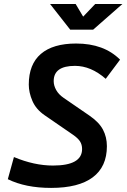

<svg xmlns="http://www.w3.org/2000/svg" viewBox="-20 -918 626 948"><path d="M232.4 9.8Q106 9.8 18.6 -33.2L48.8 -142.6Q148.9 -100.6 241.7 -100.6Q385.3 -100.6 385.3 -182.1Q385.3 -204.1 375 -220Q364.7 -235.8 341.3 -252L200.2 -349.1Q157.7 -378.4 139.9 -419.9Q122.1 -461.4 122.1 -500.5Q122.1 -600.6 181.9 -651.9Q241.7 -703.1 356 -703.1Q493.2 -703.1 572.8 -623.5L502 -528.8Q429.2 -592.8 350.1 -592.8Q245.1 -592.8 245.1 -517.6Q245.1 -495.6 257.3 -473.6Q269.5 -451.7 294.4 -434.6L420.9 -347.7Q468.8 -314.9 488.3 -278.1Q507.8 -241.2 507.8 -196.3Q507.8 -94.7 438 -42.5Q368.2 9.8 232.4 9.8ZM326.7 -771.5 227.1 -898.4H353.5L390.6 -835.9L450.2 -898.4H584.5L439.9 -771.5Z"/></svg>

Font: Cascadia Code NF SemiBold
Style: Italic
Weight: 600
Italic angle: -10°
Monospace: yes
Designer: Aaron Bell
Foundry: Saja Typeworks
Version: Version 2404.023; ttfautohint (v1.8.4)